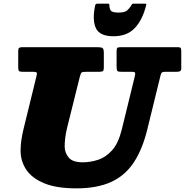

<svg xmlns="http://www.w3.org/2000/svg" viewBox="-20 -1009 1015 1054"><path d="M418 -587 349 -310Q341 -278 338 -251.2Q335 -224.5 335 -205Q335 -171.5 356.5 -144.8Q378 -118 434 -118Q476 -118 518.5 -131.8Q561 -145.5 595.8 -184.5Q630.5 -223.5 649 -300L719.5 -588Q723.5 -604.5 721.5 -609.8Q719.5 -615 699 -615H645Q626.5 -615 623.2 -620.8Q620 -626.5 620 -645V-724Q620 -739.5 622.8 -744.8Q625.5 -750 641 -750H955Q970 -750 972.5 -745Q975 -740 975 -725V-635Q975 -622.5 969.5 -618.8Q964 -615 952 -615H891Q875 -615 869.8 -611.8Q864.5 -608.5 861.5 -596L789 -300Q762 -189 714.2 -117Q666.5 -45 589.8 -10Q513 25 399 25Q290.5 25 223 -2.8Q155.5 -30.5 124.2 -77.5Q93 -124.5 93 -182Q93 -210 97.2 -239.5Q101.5 -269 109 -300L180.5 -592Q184.5 -606.5 181 -610.8Q177.5 -615 158 -615H103Q88.5 -615 84.2 -619.2Q80 -623.5 80 -639V-728.5Q80 -742.5 85 -746.2Q90 -750 103 -750H515Q535.5 -750 542.8 -745.2Q550 -740.5 550 -718.5V-640Q550 -623.5 545.5 -619.2Q541 -615 525 -615H458Q433.5 -615 428.2 -611Q423 -607 418 -587ZM602.5 -810Q527 -810 506.2 -854.8Q485.5 -899.5 502.5 -979.5Q504.5 -989 516 -989H573Q581 -989 580.5 -981Q580 -966 586.8 -953Q593.5 -940 630 -940Q664.5 -940 677.5 -951.5Q690.5 -963 697.5 -974.5Q701.5 -981.5 704 -985.2Q706.5 -989 715.5 -989H774Q782 -989 783 -986.8Q784 -984.5 781.5 -977Q761.5 -898.5 719.2 -854.2Q677 -810 602.5 -810Z"/></svg>

Font: Besley* Fatface
Style: Italic
Weight: 900
Italic angle: -13°
Designer: Owen Earl
Foundry: indestructible type*
Version: Version 3.000; ttfautohint (v1.8.3)